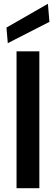

<svg xmlns="http://www.w3.org/2000/svg" viewBox="-20 -990 293 1010"><path d="M67 0V-720H187V0ZM21 -763 14 -845 232 -970 240 -875Z"/></svg>

Font: DM Sans 18pt SemiBold
Style: Regular
Weight: 600
Designer: Colophon Foundry, Jonny Pinhorn
Foundry: Colophon Foundry
Version: Version 4.004;gftools[0.9.30]